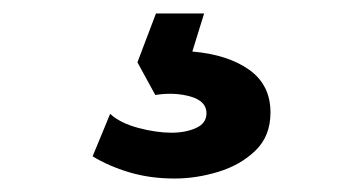

<svg xmlns="http://www.w3.org/2000/svg" viewBox="-20 -40 540 285"><path d="M239 225Q203 225 172 215.8Q141 206.5 117.5 192L143.5 129Q158 142.5 185 149.8Q212 157 234.5 157Q255.5 157 271 150Q286.5 143 286.5 128Q286.5 110 262.5 103.2Q238.5 96.5 210.5 101L184 52.5L211.5 -20H283L265.5 36.5Q318 41 349.8 63.5Q381.5 86 381.5 127Q381.5 162 359.2 183.5Q337 205 304.2 215Q271.5 225 239 225Z"/></svg>

Font: Geologica Cursive Medium
Style: Regular
Weight: 500
Designer: Sindre Bremnes, Frode Helland
Foundry: Monokrom Skriftforlag AS
Version: Version 1.010;gftools[0.9.28]